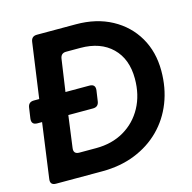

<svg xmlns="http://www.w3.org/2000/svg" viewBox="-108 -853 959 961"><g transform="rotate(-15 371.5 -372.5)"><path d="M66 0Q34 0 39 -32L78 -316H54Q22 -316 26 -348L34 -403Q38 -431 66 -431H94L134 -717Q138 -745 166 -745H368Q474 -745 553.5 -702Q633 -659 677 -583.5Q721 -508 721 -410Q721 -321 691.5 -246Q662 -171 607 -116Q552 -61 475.5 -30.5Q399 0 305 0ZM192 -152Q187 -120 219 -120H306Q388 -120 450.5 -156.5Q513 -193 548 -257.5Q583 -322 583 -406Q583 -508 523 -566.5Q463 -625 359 -625H285Q258 -625 254 -597L230 -431H354Q386 -431 382 -399L374 -344Q370 -316 342 -316H214Z"/></g></svg>

Font: Pitagon Sans Text Bold
Style: Italic
Weight: 700
Italic angle: -8°
Designer: Travis Tran
Foundry: Pitagon
Version: Version 1.001; ttfautohint (v1.8.4.7-5d5b);gftools[0.9.26]